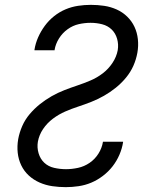

<svg xmlns="http://www.w3.org/2000/svg" viewBox="-20 -763 640 791"><path d="M251 8Q223 8 195.5 4Q168 0 143 -11Q118 -22 98.5 -40Q79 -58 67.5 -82Q56 -106 53 -133.5Q50 -161 55 -190Q60 -217 71.5 -243.5Q83 -270 102 -292.5Q121 -315 144 -333.5Q167 -352 192.5 -366.5Q218 -381 245 -391.5Q272 -402 299 -411Q326 -420 353 -431.5Q380 -443 403.5 -461Q427 -479 443.5 -504Q460 -529 465 -556Q469 -580 462.5 -603Q456 -626 440 -641.5Q424 -657 401 -663Q378 -669 353 -669Q329 -669 304.5 -663.5Q280 -658 258.5 -642.5Q237 -627 223 -604.5Q209 -582 205 -558V-556H122V-558Q126 -584 137 -609Q148 -634 164.5 -656.5Q181 -679 203 -696.5Q225 -714 250 -724.5Q275 -735 301.5 -739Q328 -743 354 -743Q382 -743 409 -739Q436 -735 460.5 -724Q485 -713 504 -694.5Q523 -676 534 -652.5Q545 -629 548 -601.5Q551 -574 546 -546Q541 -518 529.5 -492Q518 -466 499 -443Q480 -420 457 -401.5Q434 -383 408.5 -368.5Q383 -354 356.5 -343.5Q330 -333 302.5 -324Q275 -315 248.5 -303.5Q222 -292 198 -274Q174 -256 157.5 -231.5Q141 -207 136 -179Q132 -155 139 -131.5Q146 -108 162.5 -92.5Q179 -77 203 -71.5Q227 -66 252 -66Q276 -66 301.5 -71.5Q327 -77 349 -92Q371 -107 385.5 -130Q400 -153 404 -178V-179H487V-177Q483 -151 472 -125.5Q461 -100 444 -78Q427 -56 404 -38.5Q381 -21 356 -10.5Q331 0 304 4Q277 8 251 8Z"/></svg>

Font: Iosevka Custom Oblique
Style: Regular
Weight: 400
Italic angle: -9°
Designer: Belleve Invis
Foundry: Belleve Invis
Version: Version 27.0.1